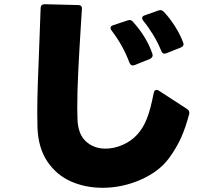

<svg xmlns="http://www.w3.org/2000/svg" viewBox="-20 -821 1040 912"><path d="M467 71Q386 71 317.5 41Q249 11 205.5 -53Q162 -117 158 -214Q157 -236 157 -289Q157 -387 167 -619L173 -782Q173 -801 193 -801L351 -797Q371 -797 369 -777L365 -714Q356 -572 351.5 -479Q347 -386 347 -310Q347 -273 348 -256Q350 -185 387.5 -150Q425 -115 481 -115Q522 -115 563 -133Q604 -151 632 -182Q661 -214 678.5 -259.5Q696 -305 710 -379Q713 -394 724 -394Q730 -394 735 -390L869 -303Q883 -294 878 -277Q861 -213 839.5 -165.5Q818 -118 783 -70Q736 -6 648.5 32.5Q561 71 467 71ZM762 -566Q751 -566 746 -579Q731 -617 707.5 -655.5Q684 -694 660 -723Q655 -730 655 -735Q655 -744 667 -748L732 -771Q738 -773 741 -773Q750 -773 758 -765Q785 -737 810.5 -697Q836 -657 850 -619Q852 -613 852 -611Q852 -601 838 -595L770 -568Q764 -566 762 -566ZM611 -510Q601 -510 595 -523Q564 -606 510 -676Q505 -683 505 -688Q505 -697 517 -701L586 -724Q592 -726 595 -726Q605 -726 612 -717Q677 -645 704 -565L705 -558Q705 -548 692 -541L620 -512Q614 -510 611 -510Z"/></svg>

Font: LINE Seed JP_TTF ExtraBold
Style: Regular
Weight: 800
Designer: LY Corporation & Fontrix & Fontworks
Version: Version 1.015